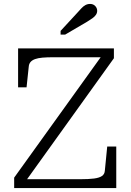

<svg xmlns="http://www.w3.org/2000/svg" viewBox="-20 -956 664 976"><path d="M251 -665Q219 -665 196 -663Q173 -661 158 -655.5Q143 -650 135 -640.5Q127 -631 126 -616L115 -512H72V-710H559V-660L99 -19L86 -45H388Q431 -45 458 -48.5Q485 -52 498.5 -61.5Q512 -71 513 -89L525 -211H571V0H52V-53L504 -682L517 -665ZM372 -890 288 -799V-780H311L422 -845Q438 -855 449.5 -863Q461 -871 467.5 -880.5Q474 -890 474 -901Q474 -915 464 -925.5Q454 -936 438 -936Q425 -936 414 -930Q403 -924 393.5 -913.5Q384 -903 372 -890Z"/></svg>

Font: Roboto Serif 20pt ExtraLight
Style: Regular
Weight: 250
Version: Version 1.008